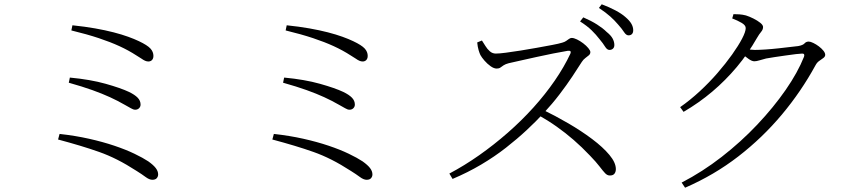

<svg xmlns="http://www.w3.org/2000/svg" viewBox="-20 -833 4040 896"><path d="M691 6Q677 6 659.5 -7Q642 -20 618 -35Q570 -66 527.5 -87.5Q485 -109 442.5 -124Q400 -139 353.5 -153Q307 -167 251 -182L258 -208Q331 -200 395.5 -185.5Q460 -171 513.5 -153Q567 -135 607.5 -115.5Q648 -96 672 -80Q696 -63 707 -48.5Q718 -34 718 -19Q718 -9 711.5 -1.5Q705 6 691 6ZM611 -321Q602 -321 590.5 -328Q579 -335 562 -344Q529 -363 493 -379.5Q457 -396 411 -412.5Q365 -429 301 -447L306 -471Q402 -462 473 -442Q544 -422 582 -404Q609 -391 622.5 -377Q636 -363 636 -345Q636 -335 629 -328Q622 -321 611 -321ZM673 -546Q665 -546 657 -549.5Q649 -553 640 -559.5Q631 -566 617 -574Q580 -598 537.5 -617.5Q495 -637 441 -655Q387 -673 313 -691L318 -715Q376 -709 424 -700.5Q472 -692 510.5 -682Q549 -672 578 -661.5Q607 -651 628 -641Q668 -622 682 -606.5Q696 -591 696 -572Q696 -564 693 -558Q690 -552 684.5 -549Q679 -546 673 -546Z M1691 6Q1677 6 1659.5 -7Q1642 -20 1618 -35Q1570 -66 1527.5 -87.5Q1485 -109 1442.5 -124Q1400 -139 1353.5 -153Q1307 -167 1251 -182L1258 -208Q1331 -200 1395.5 -185.5Q1460 -171 1513.5 -153Q1567 -135 1607.5 -115.5Q1648 -96 1672 -80Q1696 -63 1707 -48.5Q1718 -34 1718 -19Q1718 -9 1711.5 -1.5Q1705 6 1691 6ZM1611 -321Q1602 -321 1590.5 -328Q1579 -335 1562 -344Q1529 -363 1493 -379.5Q1457 -396 1411 -412.5Q1365 -429 1301 -447L1306 -471Q1402 -462 1473 -442Q1544 -422 1582 -404Q1609 -391 1622.5 -377Q1636 -363 1636 -345Q1636 -335 1629 -328Q1622 -321 1611 -321ZM1673 -546Q1665 -546 1657 -549.5Q1649 -553 1640 -559.5Q1631 -566 1617 -574Q1580 -598 1537.5 -617.5Q1495 -637 1441 -655Q1387 -673 1313 -691L1318 -715Q1376 -709 1424 -700.5Q1472 -692 1510.5 -682Q1549 -672 1578 -661.5Q1607 -651 1628 -641Q1668 -622 1682 -606.5Q1696 -591 1696 -572Q1696 -564 1693 -558Q1690 -552 1684.5 -549Q1679 -546 1673 -546Z M2824 -600Q2813 -600 2803.5 -615.5Q2794 -631 2778 -650Q2762 -671 2741 -691.5Q2720 -712 2687 -733L2702 -752Q2739 -736 2766.5 -718.5Q2794 -701 2811 -684Q2831 -668 2839 -653Q2847 -638 2847 -623Q2847 -612 2840.5 -606Q2834 -600 2824 -600ZM2077 -23Q2147 -60 2216 -108.5Q2285 -157 2349.5 -213.5Q2414 -270 2469.5 -331.5Q2525 -393 2569 -457Q2613 -521 2642 -583Q2648 -598 2630 -596Q2601 -591 2562 -583.5Q2523 -576 2483.5 -567Q2444 -558 2409.5 -550.5Q2375 -543 2354 -538Q2339 -534 2330.5 -528.5Q2322 -523 2315.5 -518Q2309 -513 2298 -513Q2285 -513 2269.5 -524Q2254 -535 2241 -550Q2228 -565 2222 -576Q2218 -584 2213.5 -599Q2209 -614 2207 -635L2229 -644Q2237 -632 2245.5 -618Q2254 -604 2266 -593.5Q2278 -583 2294 -583Q2310 -583 2340.5 -587Q2371 -591 2409 -597Q2447 -603 2485.5 -610Q2524 -617 2556 -623Q2588 -629 2604 -634Q2615 -637 2622 -642Q2629 -647 2635.5 -651.5Q2642 -656 2648 -656Q2658 -656 2672.5 -649Q2687 -642 2701.5 -631Q2716 -620 2725.5 -608.5Q2735 -597 2735 -590Q2735 -581 2728 -575Q2721 -569 2711.5 -562Q2702 -555 2695 -544Q2678 -517 2651.5 -477Q2625 -437 2591 -392.5Q2557 -348 2517 -305Q2482 -267 2438 -226Q2394 -185 2341 -143.5Q2288 -102 2225.5 -65Q2163 -28 2092 2ZM2826 -14Q2814 -14 2804 -24.5Q2794 -35 2778 -56Q2762 -77 2733 -107Q2695 -147 2657 -180Q2619 -213 2578 -242Q2537 -271 2489 -298L2509 -323Q2571 -293 2632 -257.5Q2693 -222 2743.5 -184Q2794 -146 2824 -110Q2854 -74 2854 -44Q2854 -31 2847.5 -22.5Q2841 -14 2826 -14ZM2913 -668Q2902 -668 2892 -683.5Q2882 -699 2865 -718Q2849 -737 2828.5 -755.5Q2808 -774 2775 -796L2788 -813Q2825 -799 2853 -784Q2881 -769 2898 -754Q2918 -737 2926.5 -722Q2935 -707 2935 -692Q2935 -680 2929 -674Q2923 -668 2913 -668Z M3161 19Q3258 -31 3348 -101Q3438 -171 3514 -251.5Q3590 -332 3646.5 -413.5Q3703 -495 3732 -568Q3737 -583 3724 -583Q3716 -583 3694.5 -580.5Q3673 -578 3646 -574Q3619 -570 3594.5 -566.5Q3570 -563 3555 -560Q3539 -556 3524.5 -551.5Q3510 -547 3500 -547Q3489 -547 3473.5 -558Q3458 -569 3440 -583L3455 -605Q3470 -603 3481.5 -601.5Q3493 -600 3502 -600Q3521 -600 3551.5 -602Q3582 -604 3613.5 -607.5Q3645 -611 3670 -614Q3695 -617 3705 -618Q3727 -622 3734.5 -630.5Q3742 -639 3754 -639Q3762 -639 3775.5 -632.5Q3789 -626 3801.5 -616.5Q3814 -607 3822.5 -596.5Q3831 -586 3831 -577Q3831 -569 3822.5 -562.5Q3814 -556 3803.5 -549Q3793 -542 3786 -529Q3719 -406 3628.5 -298Q3538 -190 3425.5 -103Q3313 -16 3177 43ZM3154 -333Q3200 -365 3245 -406.5Q3290 -448 3328.5 -492.5Q3367 -537 3396.5 -578.5Q3426 -620 3443 -652.5Q3460 -685 3460 -702Q3460 -715 3441.5 -726Q3423 -737 3397 -747L3403 -767Q3416 -767 3430.5 -766Q3445 -765 3461 -761Q3477 -756 3496 -746.5Q3515 -737 3528 -726.5Q3541 -716 3541 -707Q3541 -695 3532 -684.5Q3523 -674 3512 -655Q3471 -583 3418.5 -520.5Q3366 -458 3304 -405.5Q3242 -353 3170 -311Z"/></svg>

Font: Noto Serif JP ExtraLight Light
Style: Regular
Weight: 300
Version: Version 2.003-H1;hotconv 1.1.1;makeotfexe 2.6.0